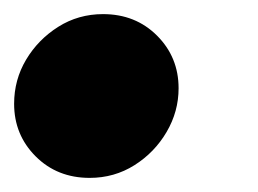

<svg xmlns="http://www.w3.org/2000/svg" viewBox="-52 -227 365 272"><path d="M75 25Q29 25 -1.5 -5.5Q-32 -36 -32 -80Q-32 -114 -15 -142.5Q2 -171 30.5 -189Q59 -207 94 -207Q140 -207 170.5 -176.5Q201 -146 201 -102Q201 -69 184 -40Q167 -11 138.5 7Q110 25 75 25Z"/></svg>

Font: Lemonada
Style: Regular
Weight: 400
Designer: Mohamed Gaber (Arabic), Eduardo Tunni (Latin)
Foundry: Kief Type Foundry
Version: Version 4.005